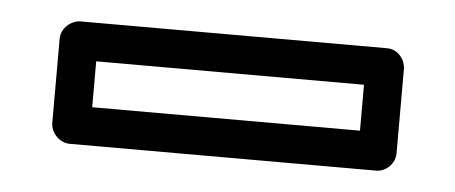

<svg xmlns="http://www.w3.org/2000/svg" viewBox="-28 -70 593 250"><g transform="rotate(5 269.0 55.0)"><path d="M444 85H94V25H444ZM470 135C481 135 494 125 494 110V0C494 -11 485 -25 470 -25H69C58 -25 44 -15 44 0V110C44 121 54 135 69 135Z"/></g></svg>

Font: Asimov
Style: NarOu
Weight: 500
Designer: Google
Version: Version 2.000980; 2014